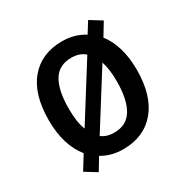

<svg xmlns="http://www.w3.org/2000/svg" viewBox="-145 -697 840 864"><g transform="rotate(-30 275.5 -264.5)"><path d="M504 -270Q504 -136 442.5 -63Q381 10 274 10Q211 10 163 -19L125 44L65 7L109 -64Q47 -141 47 -270Q47 -405 108 -477Q169 -549 276 -549Q341 -549 391 -517L426 -573L486 -536L446 -470Q474 -434 489 -384Q504 -334 504 -270ZM151 -270Q151 -200 168 -158L345 -440Q318 -464 275 -464Q210 -464 180.5 -414.5Q151 -365 151 -270ZM400 -270Q400 -302 396.5 -328Q393 -354 386 -375L210 -95Q236 -75 275 -75Q340 -75 370 -125.5Q400 -176 400 -270Z"/></g></svg>

Font: Noto Sans Sinhala UI SemiCondensed Medium
Style: Regular
Weight: 500
Width: 4
Designer: Jelle Bosma - Monotype Design Team
Foundry: Monotype Imaging Inc.
Version: Version 2.006; ttfautohint (v1.8.4.7-5d5b)